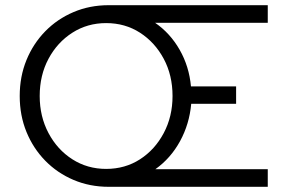

<svg xmlns="http://www.w3.org/2000/svg" viewBox="-20 -720 1100 740"><path d="M399 0Q326 0 263.5 -26.5Q201 -53 154.5 -100.5Q108 -148 82 -211.5Q56 -275 56 -350Q56 -425 82 -488.5Q108 -552 154.5 -599.5Q201 -647 263.5 -673.5Q326 -700 399 -700H1012V-632H578Q636 -592 672.5 -528Q709 -464 716 -387H890V-320H717Q710 -242 674 -176Q638 -110 579 -68H1012V0ZM389 -69Q462 -69 519.5 -106Q577 -143 611 -207Q645 -271 645 -350Q645 -430 611 -493.5Q577 -557 519.5 -594Q462 -631 389 -631Q317 -631 259 -594Q201 -557 167 -493.5Q133 -430 133 -350Q133 -271 167 -207Q201 -143 259 -106Q317 -69 389 -69Z"/></svg>

Font: Red Hat Text VF
Style: Regular
Weight: 300
Designer: Pentagram, MCKL
Foundry: Pentagram, MCKL
Version: Version 1.023